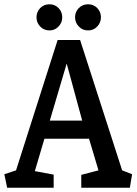

<svg xmlns="http://www.w3.org/2000/svg" viewBox="-24 -878 640 898"><path d="M9.4 0 -3.6 -63.2 51 -81.2 245.6 -691H350.6L547.3 -81.2L593.8 -63.2L583.3 0H356.1V-60.2L436.6 -81.2L392.5 -229H183.7L139 -77.7L227 -61.2V0ZM209 -314H360.4L287.9 -580.9ZM388.3 -735.7Q361.8 -735.7 344.5 -754Q327.1 -772.2 327.1 -796.9Q327.1 -822.5 344.5 -840.3Q361.8 -858 388.3 -858Q413.5 -858 430.8 -840.3Q448.1 -822.5 448.1 -796.9Q448.1 -772.2 430.8 -754Q413.5 -735.7 388.3 -735.7ZM207.4 -735.7Q181.3 -735.7 164 -754Q146.7 -772.2 146.7 -796.9Q146.7 -822.5 164 -840.3Q181.3 -858 207.4 -858Q232.5 -858 249.8 -840.3Q267.1 -822.5 267.1 -796.9Q267.1 -772.2 249.8 -754Q232.5 -735.7 207.4 -735.7Z"/></svg>

Font: Kreon Light
Style: Regular
Weight: 300
Designer: Julia Petretta
Foundry: Julia Petretta and Eli Heuer
Version: Version 2.002